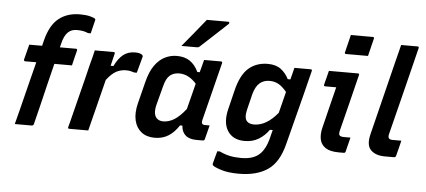

<svg xmlns="http://www.w3.org/2000/svg" viewBox="-60 -942 2840 1281"><g transform="rotate(5 1360.0 -302.0)"><path d="M187 -11Q184 0 173 0H60Q67 -25 73 -50.5Q79 -76 86 -101Q108 -189 127.5 -267Q147 -345 167 -423H92Q88 -423 85.5 -426.5Q83 -430 84 -434Q91 -461 97 -485Q103 -509 110 -536H196Q200 -553 205 -572Q231 -676 288 -721.5Q345 -767 430 -767Q469 -767 497.5 -760Q526 -753 533 -745Q535 -743 534 -737Q528 -713 523 -692Q518 -671 512 -647H494Q478 -654 461 -657.5Q444 -661 418 -661Q383 -661 360 -640Q334 -616 321 -559Q318 -548 315 -536H423Q433 -536 431 -525Q424 -498 418 -474Q412 -450 406 -423H288Q270 -353 252 -277Q234 -201 217 -131.5Q200 -62 187 -11Z M552 0H425Q414 0 417 -11Q419 -17 427 -48.5Q435 -80 447 -128Q459 -176 473 -231.5Q487 -287 500.5 -340.5Q514 -394 524 -437Q532 -467 538.5 -492Q545 -517 549 -536H675Q686 -536 683 -525Q674 -489 663 -443H682Q707 -495 739.5 -520.5Q772 -546 818 -546Q838 -546 850.5 -542Q863 -538 867 -533Q872 -528 871 -523Q863 -492 856 -467Q849 -442 841 -412H824Q812 -416 799 -419Q786 -422 769 -422Q734 -422 703.5 -406Q673 -390 639 -346Q618 -263 595.5 -172.5Q573 -82 552 0Z M1098 -547Q1151 -547 1186 -523Q1221 -499 1243 -452H1259Q1264 -470 1269 -489.5Q1274 -509 1281 -536H1394Q1405 -536 1402 -524Q1378 -427 1352 -324.5Q1326 -222 1304 -134Q1297 -104 1324 -104H1356Q1350 -81 1344 -57Q1338 -33 1332 -10Q1329 0 1319 0H1277Q1228 0 1202.5 -23Q1177 -46 1175 -87H1159Q1129 -40 1089.5 -15Q1050 10 997 10Q943 10 908 -17.5Q873 -45 861.5 -94Q850 -143 866 -208L902 -351Q920 -425 950.5 -467.5Q981 -510 1019 -528.5Q1057 -547 1098 -547ZM1001 -120Q1017 -104 1045 -104Q1082 -104 1118 -126Q1154 -148 1195 -200Q1206 -243 1217 -286Q1228 -329 1239 -373Q1216 -400 1187 -416Q1158 -432 1124 -432Q1087 -432 1062.5 -412Q1038 -392 1025 -342L990 -209Q975 -146 1001 -120ZM1276 -804H1420Q1426 -804 1427 -798.5Q1428 -793 1422 -788Q1376 -745 1336 -708Q1296 -671 1245 -624Q1238 -616 1226 -616H1122Q1160 -662 1199 -709Q1238 -756 1276 -804Z M1707 -547Q1762 -547 1795.5 -521.5Q1829 -496 1848 -457H1866Q1871 -477 1876 -496.5Q1881 -516 1886 -536H1995Q2006 -536 2003 -525Q1981 -435 1960.5 -355Q1940 -275 1919.5 -195.5Q1899 -116 1876 -26Q1845 99 1771 149.5Q1697 200 1578 200Q1505 200 1458.5 185Q1412 170 1401 159Q1398 154 1399 148Q1405 124 1410 106Q1415 88 1422 63H1439Q1474 80 1508 87Q1542 94 1585 94Q1668 94 1710 52Q1744 19 1762 -47Q1766 -64 1770 -79.5Q1774 -95 1778 -110H1759Q1731 -70 1691 -45.5Q1651 -21 1597 -21Q1518 -21 1482.5 -77Q1447 -133 1471 -227L1501 -350Q1527 -457 1579 -502Q1631 -547 1707 -547ZM1603 -152Q1619 -136 1650 -136Q1732 -136 1808 -228Q1817 -262 1825.5 -297Q1834 -332 1844 -371Q1814 -407 1787.5 -421Q1761 -435 1729 -435Q1689 -435 1662 -411.5Q1635 -388 1621 -335L1595 -229Q1582 -173 1603 -152Z M2117 -536H2311Q2322 -536 2319 -525Q2296 -431 2272.5 -337Q2249 -243 2225 -148Q2218 -121 2226 -113Q2234 -105 2254 -105H2299Q2293 -82 2287 -57Q2281 -32 2275 -9Q2273 0 2262 0H2230Q2171 0 2140.5 -20.5Q2110 -41 2103 -75.5Q2096 -110 2106 -152Q2123 -223 2140.5 -292Q2158 -361 2175 -431H2102Q2090 -431 2093 -442Q2099 -465 2105 -489Q2111 -513 2117 -536ZM2242 -787H2389Q2400 -787 2397 -776L2368 -658H2221Q2210 -658 2213 -669Z M2554 -639Q2561 -665 2568 -694Q2575 -723 2582 -750H2692Q2703 -750 2700 -739Q2664 -593 2627.5 -446.5Q2591 -300 2554 -154Q2548 -133 2555 -123Q2558 -118 2565 -116Q2572 -114 2581 -114H2639Q2633 -89 2626.5 -63Q2620 -37 2613 -11Q2612 -5 2607.5 -2.5Q2603 0 2599 0H2538Q2476 0 2443.5 -33Q2411 -66 2431 -143Q2462 -267 2492.5 -391Q2523 -515 2554 -639Z"/></g></svg>

Font: Recursive Sn Lnr St SmB
Style: Italic
Weight: 600
Italic angle: -15°
Version: Version 1.079;hotconv 1.0.112;makeotfexe 2.5.65598; ttfautoh